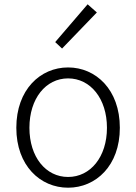

<svg xmlns="http://www.w3.org/2000/svg" viewBox="-20 -861 634 894"><path d="M297 13C426 13 538 -89 538 -266C538 -444 426 -547 297 -547C168 -547 56 -444 56 -266C56 -89 168 13 297 13ZM297 -37C193 -37 117 -130 117 -266C117 -402 193 -496 297 -496C401 -496 478 -402 478 -266C478 -130 401 -37 297 -37ZM269 -635 431 -803 388 -841 237 -665Z"/></svg>

Font: Noto Sans CJK JP Light
Style: Regular
Weight: 300
Designer: Ryoko NISHIZUKA (kana & ideographs); Paul D. Hunt (Latin, Greek & Cyrillic); Wenlong ZHANG (bopomofo); Sandoll Communica
Foundry: Adobe Systems Incorporated
Version: Version 1.004;PS 1.004;hotconv 1.0.82;makeotf.lib2.5.63406